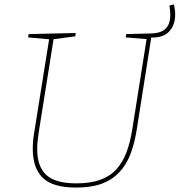

<svg xmlns="http://www.w3.org/2000/svg" viewBox="-20 -841 811 867"><path d="M324 6Q218 6 173 -38Q128 -82 128 -169Q128 -186 129.5 -205.5Q131 -225 135 -246L203 -671L209 -663L107 -672L109 -687L322 -692L320 -677L215 -663L223 -671L155 -244Q152 -223 150 -205Q148 -187 148 -167Q148 -89 189 -51Q230 -13 325 -13Q388 -13 432.5 -29Q477 -45 505.5 -76.5Q534 -108 551 -153Q568 -198 577 -255L643 -671L649 -664L548 -672L550 -687L664 -690Q695 -691 713.5 -701Q732 -711 740.5 -729.5Q749 -748 749 -775Q749 -783 748 -794Q747 -805 745 -816L765 -821Q771 -797 771 -775Q771 -726 742 -697Q713 -668 656 -672L664 -678L597 -253Q589 -204 575.5 -163Q562 -122 541 -91Q520 -60 490 -38Q460 -16 419 -5Q378 6 324 6Z"/></svg>

Font: Bitter Thin Thin
Style: Italic
Weight: 250
Italic angle: -9°
Version: Version 2.002